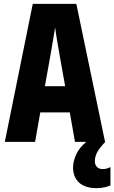

<svg xmlns="http://www.w3.org/2000/svg" viewBox="-20 -736 593 996"><path d="M5 0 150 -716H376L525 0H369L342 -153H189L162 0ZM239 -434 213 -289H318L292 -434Q286 -469 278 -515Q270 -561 266 -594Q261 -561 253 -515Q245 -469 239 -434ZM482 240Q422 240 390.5 211.5Q359 183 359 132Q359 97 379 58Q399 19 450 -18L526 0Q494 34 483 56Q472 78 472 101Q472 118 482.5 129.5Q493 141 513 141Q526 141 535.5 138Q545 135 553 131V226Q541 231 523 235.5Q505 240 482 240Z"/></svg>

Font: Noto Sans Mono Condensed Black
Style: Regular
Weight: 900
Width: 3
Designer: Monotype Design Team
Foundry: Monotype Imaging Inc.
Version: Version 2.014